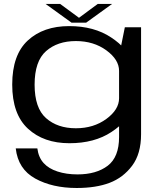

<svg xmlns="http://www.w3.org/2000/svg" viewBox="-20 -728 833 982"><path d="M372 233.5Q471 233.5 540.2 207.2Q609.5 181 655.5 120Q701.5 59 701.5 -41.5V-588.5H618.5L589 -442V-27Q589 75.5 530.8 119.8Q472.5 164 376.5 164Q319.5 164 274.2 149.2Q229 134.5 203 105.8Q177 77 171 31H60.5Q72.5 137 160.2 185.2Q248 233.5 372 233.5ZM335 4.5Q463 4.5 549.8 -52.8Q636.5 -110 636.5 -161.5L589 -225.5Q589 -167.5 524 -119.8Q459 -72 368 -72Q274 -72 215.5 -123.8Q157 -175.5 157 -295Q157 -415 215.5 -466.5Q274 -518 368 -518Q459 -518 524 -470.5Q589 -423 589 -365.5L636 -427.5Q636 -478 548.8 -536.2Q461.5 -594.5 333.5 -594.5Q202 -594.5 122.2 -521Q42.5 -447.5 42.5 -295.5Q42.5 -144 123 -69.8Q203.5 4.5 335 4.5ZM346 -612H420.5L553.5 -708H480L384 -637L287.5 -708H213Z"/></svg>

Font: Anybody Expanded
Style: Regular
Weight: 400
Width: 7
Version: Version 1.113;gftools[0.9.25]